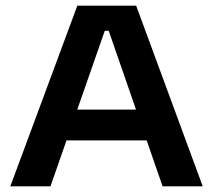

<svg xmlns="http://www.w3.org/2000/svg" viewBox="-20 -659 754 679"><path d="M16.5 0 253.5 -639H461.5L697 0H555L364.5 -550H350.5L158.5 0ZM183.5 -162.5V-271.5H529.5V-162.5Z"/></svg>

Font: AnekLatin_SemiExpandedSemiBold
Style: Regular
Weight: 600
Width: 6
Designer: Yesha Goshar
Foundry: Ek Type
Version: Version 1.003